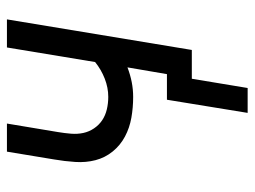

<svg xmlns="http://www.w3.org/2000/svg" viewBox="-108 -452 717 540"><g transform="rotate(-90 250.0 -181.5)"><path d="M203 157 240 -70H312L331 -181Q310 -173 289.5 -169Q269 -165 248 -165Q218 -165 189.5 -170Q161 -175 136.5 -188Q112 -201 94.5 -222.5Q77 -244 70 -271Q63 -298 65 -328Q67 -358 72 -387L94 -520H173L149 -376Q146 -358 144.5 -340Q143 -322 146.5 -305.5Q150 -289 159.5 -275Q169 -261 182.5 -252Q196 -243 213 -239Q230 -235 248 -235Q274 -235 299.5 -245Q325 -255 346 -272L387 -520H466L380 0H299L273 157Z"/></g></svg>

Font: Iosevka Oblique
Style: Regular
Weight: 400
Italic angle: -9°
Monospace: yes
Designer: Belleve Invis
Foundry: Belleve Invis
Version: Version 32.5.0; ttfautohint (v1.8.4)